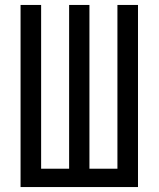

<svg xmlns="http://www.w3.org/2000/svg" viewBox="-20 -755 640 775"><path d="M63 0V-735H146V-74H259V-735H341V-74H454V-735H537V0Z"/></svg>

Font: R Plex Mono
Style: Regular
Weight: 400
Monospace: yes
Designer: Belleve Invis
Foundry: Belleve Invis
Version: Version 31.8.0